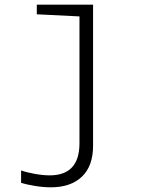

<svg xmlns="http://www.w3.org/2000/svg" viewBox="-20 -552 640 819"><path d="M70 228V175Q92 183 127.5 189.5Q163 196 192 196Q319 196 319 59V-482L137 -491V-532H377V70Q377 156 329.5 201.5Q282 247 197 247Q165 247 128.5 241Q92 235 70 228Z"/></svg>

Font: Noto Sans Mono UI Light
Style: Regular
Weight: 300
Monospace: yes
Designer: Monotype Design team
Foundry: Monotype Imaging Inc.
Version: Version 1.000